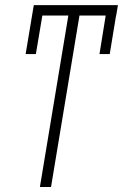

<svg xmlns="http://www.w3.org/2000/svg" viewBox="-20 -748 492 768"><path d="M451.7 -727.5 444.8 -686H444.3L418.9 -531.7H377.9L402.8 -686H297.9L184.1 0H139.6L253.4 -686H149.4L123.5 -531.7H82.5L115.2 -727.5Z"/></svg>

Font: Inter Display Extra Light
Style: Italic
Weight: 200
Italic angle: -9.39999°
Designer: Rasmus Andersson
Foundry: rsms
Version: Version 4.000;git-4fc901f